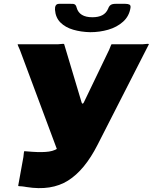

<svg xmlns="http://www.w3.org/2000/svg" viewBox="-20 -973 797 1002"><path d="M75 -4 102 -153Q104 -166 104.5 -175Q105 -184 108 -184L146 -181Q201 -177 235.5 -182Q270 -187 293 -207Q316 -227 335 -267L550 -714Q555 -725 558 -734Q561 -743 564 -742H725Q739 -743 747.5 -744Q756 -745 757 -742L489 -217Q422 -85 335 -30.5Q248 24 118 3L106 1Q93 -1 84 -1Q75 -1 75 -4ZM291 -157 84 -712Q79 -724 75 -732.5Q71 -741 73 -742H283Q297 -743 305.5 -744Q314 -745 315 -742L406 -438Q408 -432 411 -432Q414 -432 418 -439L469 -426ZM451 -805Q403 -806 362 -818Q321 -830 295.5 -855.5Q270 -881 267 -922Q266 -936 271 -944.5Q276 -953 289 -953H349Q363 -954 370 -950Q377 -946 380 -933Q387 -908 407.5 -895.5Q428 -883 462 -883Q493 -883 513.5 -893.5Q534 -904 544 -927Q549 -941 557.5 -947Q566 -953 583 -953H634Q648 -953 655.5 -949Q663 -945 661 -932Q654 -888 622 -859.5Q590 -831 545 -818Q500 -805 451 -805Z"/></svg>

Font: Libre Franklin Black
Style: Italic
Weight: 900
Italic angle: -8°
Designer: Pablo Impallari, Rodrigo Fuenzalida, Nhung Nguyen
Foundry: Impallari Type
Version: Version 3.000